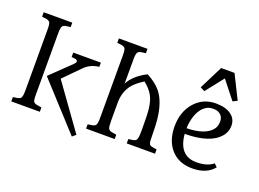

<svg xmlns="http://www.w3.org/2000/svg" viewBox="-139 -1245 2277 1690"><g transform="rotate(20 999.5 -400.0)"><path d="M39.1 -40.5 55.7 -43Q100.1 -48.8 109.4 -59.1Q123 -74.7 123 -129.9V-707Q123 -762.2 111.6 -773.4Q100.1 -784.7 83.5 -787.8Q66.9 -791 39.1 -793.5V-835H306.6V-793.5Q278.8 -790.5 262.2 -787.6Q245.6 -784.7 236.8 -776.4Q222.2 -763.2 222.2 -707V-129.9Q222.2 -74.2 231.2 -63.7Q240.2 -53.2 253.2 -50Q266.1 -46.9 288.1 -43.5L306.6 -40.5V0H39.1ZM256.3 -317.4 415 -470.7 427.7 -482.4Q434.1 -488.3 439.9 -494.1L450.7 -505.9Q461.4 -517.6 461.4 -525.1Q461.4 -532.7 456.3 -537.4Q451.2 -542 442.9 -543.9Q429.2 -547.9 404.8 -547.9V-590.3H663.6V-550.8Q582.5 -542 528.8 -487.8L379.4 -336.4L678.7 80.6L645.5 108.4Z M923.3 -488.3Q967.3 -574.7 1085.9 -634.8Q1170.9 -589.4 1214.8 -535.6Q1286.6 -447.8 1301.8 -279.3Q1306.6 -220.2 1306.6 -165.5Q1306.6 -110.8 1308.3 -91.3Q1310.1 -71.8 1316.4 -62Q1322.8 -52.2 1334.7 -49.1Q1346.7 -45.9 1358.6 -43.9Q1370.6 -42 1375.7 -41.7Q1380.9 -41.5 1385.7 -40.5V0H1120.6V-40.5Q1148.4 -43.9 1165 -47.1Q1181.6 -50.3 1190.4 -59.1Q1204.6 -73.2 1204.6 -137.7V-194.8Q1204.6 -305.7 1199.2 -349.4Q1193.8 -393.1 1185.8 -420.9Q1177.7 -448.7 1164.1 -473.6Q1138.2 -520 1081.5 -565.9Q1008.8 -521.5 973.6 -474.6Q923.3 -407.2 923.3 -308.1V-142.6Q923.3 -108.9 925.3 -90.1Q927.2 -71.3 935.8 -61.5Q944.3 -51.8 961.2 -48.1Q978 -44.4 1007.8 -40.5V0H739.7V-40L740.7 -40.5Q769.5 -43.9 786.1 -47.6Q802.7 -51.3 811 -60.1Q823.7 -73.7 823.7 -127.4V-719.2Q823.7 -773.4 812.3 -784.2Q800.8 -794.9 784.2 -798.1Q767.6 -801.3 739.7 -803.7V-844.7H1007.8V-803.7Q980.5 -800.8 963.9 -797.9Q947.3 -794.9 938.5 -787.1Q923.3 -774.4 923.3 -719.2Z M1937 -72.8Q1870.1 9.8 1736.3 9.8Q1607.4 9.8 1534.7 -73.7Q1464.8 -154.3 1464.8 -286.6Q1464.8 -422.9 1542.5 -511.7Q1619.6 -599.6 1740.2 -599.6Q1832.5 -599.6 1884.3 -560.5Q1933.6 -523.9 1933.6 -460Q1933.6 -377.4 1853.5 -320.8Q1760.3 -254.9 1571.3 -253.4Q1588.4 -53.7 1752 -53.7Q1854.5 -53.7 1909.2 -100.6ZM1569.8 -305.7Q1743.7 -309.1 1805.2 -388.2Q1827.6 -417.5 1827.6 -460.9Q1827.6 -517.6 1778.8 -539.1Q1759.8 -547.4 1731.4 -547.4Q1703.1 -547.4 1681.2 -537.4Q1659.2 -527.3 1641.6 -510Q1624 -492.7 1610.8 -469.5Q1597.7 -446.3 1588.9 -419.4Q1570.8 -364.3 1569.8 -305.7ZM1563.5 -686.5 1674.8 -907.7H1799.8L1910.2 -686.5L1868.7 -666L1736.8 -833L1605 -666Z"/></g></svg>

Font: Metamorphous
Style: Regular
Weight: 400
Designer: James Grieshaber
Foundry: James Grieshaber
Version: Version 1.001